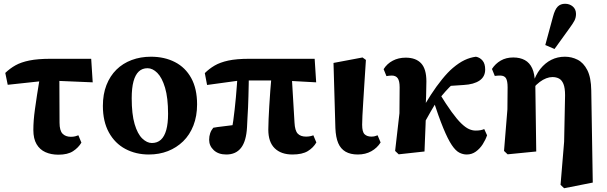

<svg xmlns="http://www.w3.org/2000/svg" viewBox="-20 -805 3223 1019"><path d="M21 -355 8 -418Q33 -442 62.5 -458.5Q92 -475 136.5 -484Q181 -493 249 -493H464L472 -368L235 -378ZM290 16Q251 16 221 2.5Q191 -11 174 -40Q157 -69 157 -115Q157 -140 159 -166.5Q161 -193 165.5 -225.5Q170 -258 176.5 -301Q183 -344 193 -403H295L296 -154Q296 -112 312 -95.5Q328 -79 356 -79Q369 -79 379 -81.5Q389 -84 396 -87L412 -48Q396 -21 367.5 -2.5Q339 16 290 16Z M770 15Q701 15 645.5 -14.5Q590 -44 558 -102Q526 -160 526 -243Q526 -305 545 -353.5Q564 -402 598 -435.5Q632 -469 679 -486.5Q726 -504 781 -504Q853 -504 908.5 -475.5Q964 -447 995 -390.5Q1026 -334 1026 -251Q1026 -189 1006.5 -139Q987 -89 952 -55Q917 -21 871 -3Q825 15 770 15ZM786 -46Q815 -46 834 -63.5Q853 -81 862.5 -115.5Q872 -150 872 -201Q872 -286 856 -339.5Q840 -393 815 -418Q790 -443 763 -443Q735 -443 716.5 -425.5Q698 -408 688.5 -373Q679 -338 679 -284Q679 -199 694.5 -146.5Q710 -94 735 -70Q760 -46 786 -46Z M1181 15Q1139 15 1114.5 -8Q1090 -31 1090 -63Q1090 -82 1095.5 -98Q1101 -114 1112 -127Q1133 -131 1161 -134Q1189 -137 1217 -141Q1245 -145 1267 -147L1209 -109Q1214 -135 1218 -164.5Q1222 -194 1225.5 -225Q1229 -256 1232 -289Q1235 -322 1237.5 -356.5Q1240 -391 1242 -426H1301Q1301 -391 1300 -358Q1299 -325 1298.5 -294Q1298 -263 1296.5 -235Q1295 -207 1293.5 -180.5Q1292 -154 1291 -130Q1287 -56 1259.5 -20.5Q1232 15 1181 15ZM1079 -354 1067 -417Q1090 -440 1119 -457Q1148 -474 1191.5 -483.5Q1235 -493 1304 -493H1650L1658 -368L1476 -378H1254ZM1532 15Q1472 15 1438 -18Q1404 -51 1404 -117Q1404 -143 1405.5 -173Q1407 -203 1409 -240.5Q1411 -278 1414.5 -323.5Q1418 -369 1423 -425H1527L1543 -155Q1545 -112 1560 -96Q1575 -80 1604 -80Q1616 -80 1626 -82Q1636 -84 1643 -87L1659 -49Q1643 -21 1613.5 -3Q1584 15 1532 15Z M1879 15Q1840 15 1814 0Q1788 -15 1775 -45.5Q1762 -76 1760 -125L1750 -471L1904 -500L1922 -487Q1917 -411 1913.5 -355.5Q1910 -300 1907.5 -259.5Q1905 -219 1903.5 -191Q1902 -163 1902 -143Q1902 -105 1915 -92.5Q1928 -80 1951 -80Q1961 -80 1969 -82Q1977 -84 1984 -87L2000 -49Q1982 -20 1951 -2.5Q1920 15 1879 15Z M2096 14 2077 -4 2100 -204 2101 -342Q2101 -375 2091 -389.5Q2081 -404 2059 -404Q2052 -404 2044 -403Q2036 -402 2031 -401L2016 -438Q2034 -467 2064.5 -483Q2095 -499 2133 -499Q2187 -499 2215 -469Q2243 -439 2243 -373Q2243 -336 2241.5 -295.5Q2240 -255 2238 -215L2241 -212Q2240 -178 2238.5 -140Q2237 -102 2235.5 -66Q2234 -30 2233 -1ZM2213 -115 2170 -167H2191L2213 -211Q2237 -256 2266.5 -301.5Q2296 -347 2326.5 -384.5Q2357 -422 2383 -444Q2416 -472 2445.5 -486Q2475 -500 2506 -504Q2527 -500 2541 -483.5Q2555 -467 2555 -436Q2555 -398 2525 -377.5Q2495 -357 2441 -354L2337 -347L2432 -399Q2408 -382 2386 -362Q2364 -342 2344 -319.5Q2324 -297 2304 -271L2295 -262Q2280 -238 2266.5 -214Q2253 -190 2239.5 -166Q2226 -142 2213 -115ZM2457 15Q2437 15 2417.5 5Q2398 -5 2377.5 -35.5Q2357 -66 2332.5 -125.5Q2308 -185 2276 -283L2310 -313Q2348 -251 2377 -211Q2406 -171 2428.5 -149.5Q2451 -128 2469 -120Q2487 -112 2504 -112Q2519 -112 2530 -114Q2541 -116 2550 -120L2565 -87Q2557 -63 2542 -39.5Q2527 -16 2505.5 -0.5Q2484 15 2457 15Z M2655 -4 2673 -225 2674 -342Q2674 -375 2665.5 -389.5Q2657 -404 2634 -404Q2628 -404 2620 -403.5Q2612 -403 2606 -402L2591 -439Q2609 -467 2637.5 -483.5Q2666 -500 2704 -500Q2740 -500 2765.5 -486Q2791 -472 2804.5 -442.5Q2818 -413 2819 -366L2821 -364L2826 -1L2674 14ZM2955 176 2974 -53 2979 -299Q2979 -338 2970.5 -359Q2962 -380 2947 -388Q2932 -396 2912 -396Q2896 -396 2879 -389.5Q2862 -383 2844.5 -370Q2827 -357 2811 -338L2798 -358H2807Q2822 -407 2847.5 -439Q2873 -471 2906 -487.5Q2939 -504 2978 -504Q3014 -504 3045.5 -488Q3077 -472 3097 -433Q3117 -394 3118 -325L3126 164L2974 194ZM2874 -566 2915 -717Q2925 -755 2940 -770Q2955 -785 2979 -785Q3003 -785 3020 -770.5Q3037 -756 3037 -731Q3037 -711 3028.5 -695Q3020 -679 3003 -656L2923 -545Z"/></svg>

Font: Source Serif 4 18pt
Style: Bold
Weight: 700
Designer: Frank Grießhammer
Foundry: Adobe Systems Incorporated
Version: Version 4.004;hotconv 1.0.116;makeotfexe 2.5.65601